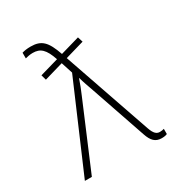

<svg xmlns="http://www.w3.org/2000/svg" viewBox="-181 -891 961 1025"><g transform="rotate(-30 300.0 -379.0)"><path d="M519 8C534 8 545 6 553 2V-30C547 -28 538 -26 527 -26C507 -26 493 -38 480 -75L293 -616L410 -650L400 -682L282 -648C251 -737 223 -766 156 -766C133 -766 117 -763 103 -759V-724C115 -727 130 -731 149 -731C196 -731 221 -708 245 -637L130 -604L139 -572L256 -606L279 -535L49 0H92L262 -402C275 -431 286 -461 296 -490H298C305 -462 317 -431 329 -396L445 -58C460 -14 480 8 519 8Z"/></g></svg>

Font: Noto Sans Mono ExtraLight
Style: Regular
Weight: 200
Designer: Monotype Design Team
Foundry: Monotype Imaging Inc.
Version: Version 2.014